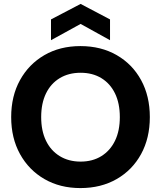

<svg xmlns="http://www.w3.org/2000/svg" viewBox="-20 -947 821 979"><path d="M390 12Q286 12 206.5 -34Q127 -80 82 -161.5Q37 -243 37 -350Q37 -457 82 -538.5Q127 -620 206.5 -666Q286 -712 390 -712Q495 -712 575 -666Q655 -620 699.5 -538.5Q744 -457 744 -350Q744 -243 699.5 -161.5Q655 -80 575 -34Q495 12 390 12ZM391 -123Q452 -123 497 -151Q542 -179 566.5 -229.5Q591 -280 591 -350Q591 -420 566.5 -470.5Q542 -521 497 -548.5Q452 -576 391 -576Q330 -576 284.5 -548.5Q239 -521 214.5 -470.5Q190 -420 190 -350Q190 -280 214.5 -229.5Q239 -179 284.5 -151Q330 -123 391 -123ZM240 -742V-848L391 -927L541 -848V-742L391 -825Z"/></svg>

Font: DM Sans 36pt Black
Style: Regular
Weight: 900
Designer: Colophon Foundry, Jonny Pinhorn
Foundry: Colophon Foundry
Version: Version 4.004;gftools[0.9.30]